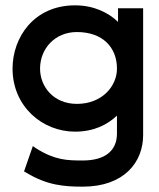

<svg xmlns="http://www.w3.org/2000/svg" viewBox="-20 -502 594 719"><path d="M130 -245C130 -319 185 -382 268 -382C364 -382 418 -325 418 -245C418 -179 362 -113 268 -113C180 -113 130 -178 130 -245ZM27 -245C27 -104 138 -9 261 -9C330 -9 381 -34 418 -69V-2C418 62 374 99 290 99C232 99 186 98 116 54L103 45L70 140L79 145C157 192 220 197 290 197C445 197 516 105 516 4V-471H422V-420C387 -454 332 -482 261 -482C107 -482 27 -362 27 -245Z"/></svg>

Font: Charger
Style: ExBd
Weight: 400
Designer: Jasper
Foundry: Cannot Into Space Fonts
Version: Version 0.99